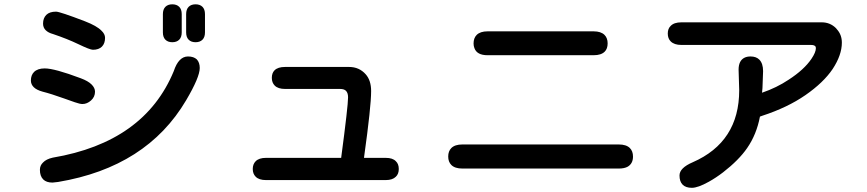

<svg xmlns="http://www.w3.org/2000/svg" viewBox="-20 -815 4040 895"><path d="M815.4 -783.2Q827.1 -771.5 827.1 -749V-664.1Q827.1 -641.6 815.4 -629.9Q803.7 -618.2 783.2 -618.2Q762.7 -618.2 751 -629.9Q739.3 -641.6 739.3 -664.1V-749Q739.3 -771.5 751 -783.2Q762.7 -794.9 783.2 -794.9Q803.7 -794.9 815.4 -783.2ZM923.8 -783.2Q935.5 -771.5 935.5 -749V-664.1Q935.5 -641.6 923.8 -629.9Q912.1 -618.2 891.6 -618.2Q871.1 -618.2 859.4 -629.9Q847.7 -641.6 847.7 -664.1V-749Q847.7 -771.5 859.4 -783.2Q871.1 -794.9 891.6 -794.9Q912.1 -794.9 923.8 -783.2ZM469.7 -638.7Q469.7 -612.3 455.1 -597.7Q440.4 -583 413.1 -583Q399.4 -583 344.7 -609.4Q293.9 -633.8 227.5 -656.2Q205.1 -662.1 192.9 -674.3Q180.7 -686.5 180.7 -705.1Q180.7 -730.5 195.8 -745.6Q210.9 -760.7 241.2 -760.7Q258.8 -760.7 376 -715.8Q431.6 -694.3 453.1 -671.9Q469.7 -656.2 469.7 -638.7ZM911.1 -498Q911.1 -455.1 847.7 -347.7Q664.1 -36.1 251 33.2Q232.4 35.2 224.6 36.1Q196.3 36.1 181.6 21.5Q166 5.9 166 -23.4Q166 -43.9 180.7 -57.6Q195.3 -73.2 225.6 -80.1Q225.6 -80.1 225.6 -80.1Q653.3 -152.3 790 -483.4Q812.5 -551.8 856.4 -551.8Q882.8 -551.8 897.5 -538.1Q911.1 -523.4 911.1 -498ZM422.9 -387.7Q422.9 -363.3 404.3 -346.7Q385.7 -330.1 364.3 -330.1Q352.5 -330.1 328.6 -338.4Q304.7 -346.7 280.3 -355.5Q217.8 -377.9 178.7 -387.7Q150.4 -395.5 137.2 -408.7Q124 -421.9 124 -439.5Q124 -464.8 138.7 -479.5Q155.3 -496.1 188.5 -496.1Q234.4 -496.1 356.4 -450.2Q390.6 -437.5 406.7 -421.4Q422.9 -405.3 422.9 -387.7Z M1565.4 -400.4H1308.6Q1276.4 -400.4 1260.7 -416Q1247.1 -429.7 1247.1 -452.1Q1247.1 -474.6 1259.8 -487.3Q1275.4 -502.9 1308.6 -502.9H1607.4Q1654.3 -502.9 1684.6 -468.8Q1710 -440.4 1710 -390.6Q1710 -318.4 1677.7 -86.9L1676.8 -79.1H1778.3Q1810.5 -79.1 1825.2 -63.5Q1838.9 -50.8 1838.9 -27.3Q1838.9 -3.9 1825.2 8.8Q1809.6 24.4 1778.3 24.4H1219.7Q1187.5 24.4 1171.9 8.8Q1158.2 -4.9 1158.2 -27.3Q1158.2 -49.8 1171.9 -63.5Q1187.5 -79.1 1219.7 -79.1H1570.3Q1602.5 -321.3 1602.5 -361.3Q1602.5 -381.8 1592.8 -391.6Q1584 -400.4 1565.4 -400.4Z M2798.8 -574.2Q2782.2 -557.6 2747.1 -557.6H2252.9Q2203.1 -557.6 2191.4 -590.8Q2187.5 -600.6 2187.5 -612.3Q2187.5 -637.7 2202.1 -652.3Q2218.8 -668.9 2252.9 -668.9H2747.1Q2781.2 -668.9 2797.9 -652.3Q2812.5 -637.7 2812.5 -612.8Q2812.5 -587.9 2798.8 -574.2ZM2930.7 -85Q2930.7 -52.7 2906.2 -38.1Q2890.6 -29.3 2864.3 -29.3H2135.7Q2100.6 -29.3 2084 -45.9Q2069.3 -60.5 2069.3 -85.4Q2069.3 -110.4 2084 -125Q2100.6 -141.6 2135.7 -141.6H2864.3Q2899.4 -141.6 2916 -125Q2930.7 -110.4 2930.7 -85Z M3783.2 -590.8Q3783.2 -594.7 3782.2 -596.7Q3781.2 -598.6 3779.8 -600.1Q3778.3 -601.6 3776.4 -602.5Q3771.5 -605.5 3760.7 -605.5H3156.2Q3123 -605.5 3106.4 -622.1Q3092.8 -635.7 3092.8 -658.7Q3092.8 -681.6 3106.4 -694.3Q3122.1 -710.9 3156.2 -710.9H3810.5Q3849.6 -710.9 3877 -683.6L3880.9 -678.7Q3904.3 -653.3 3904.3 -616.2Q3904.3 -558.6 3861.3 -493.2Q3818.4 -429.7 3734.4 -371.6Q3650.4 -313.5 3533.2 -275.4L3522.5 -271.5Q3506.8 -188.5 3462.9 -125Q3423.8 -68.4 3350.6 -11.7Q3317.4 13.7 3284.2 32.2Q3233.4 60.5 3205.1 60.5Q3176.8 60.5 3162.1 45.9Q3147.5 31.2 3147.5 2.9Q3147.5 -32.2 3209 -58.6Q3425.8 -153.3 3425.8 -394.5L3422.9 -490.2Q3422.9 -532.2 3450.2 -545.9Q3461.9 -551.8 3478.5 -551.8Q3504.9 -551.8 3519.5 -537.1Q3537.1 -519.5 3537.1 -483.4Q3537.1 -483.4 3534.2 -404.3L3532.2 -382.8Q3600.6 -406.2 3656.2 -443.4Q3728.5 -490.2 3762.7 -541Q3783.2 -571.3 3783.2 -590.8Z"/></svg>

Font: FakePearl
Style: SemiBold
Weight: 400
Version: Version 1.2